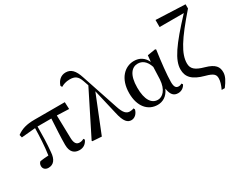

<svg xmlns="http://www.w3.org/2000/svg" viewBox="-130 -1366 2624 2142"><g transform="rotate(-30 1182.0 -295.5)"><path d="M515 16C564 16 601 -9 622 -56L613 -72C595 -63 581 -57 556 -57C519 -57 495 -81 493 -149L486 -446L641 -440L637 -530H246C145 -530 78 -510 17 -465L26 -429L205 -445C203 -341 198 -221 181 -106C141 -104 107 -101 73 -96C57 -83 50 -66 50 -44C50 -9 77 14 115 14C180 14 219 -32 225 -125C235 -224 238 -343 238 -447H416C409 -328 402 -206 402 -117C402 -22 448 16 515 16Z M1182 16C1225 16 1262 -18 1275 -69L1266 -87C1251 -80 1230 -77 1216 -77C1172 -77 1141 -103 1110 -198L954 -666C920 -771 877 -813 809 -813C748 -813 704 -771 686 -712L697 -692C725 -709 762 -723 810 -723C873 -723 911 -703 936 -628L959 -562L681 -7L686 1L803 9L993 -465L1067 -147C1095 -15 1135 16 1182 16Z M1522 15C1584 15 1648 -16 1684 -100C1697 -17 1728 16 1785 16C1829 16 1863 -10 1879 -43L1868 -59C1855 -52 1844 -47 1826 -47C1793 -47 1775 -69 1775 -132C1775 -218 1793 -385 1814 -529L1804 -537L1701 -520L1693 -439C1661 -508 1605 -543 1533 -543C1415 -543 1309 -444 1309 -256C1309 -85 1398 15 1522 15ZM1689 -377 1683 -221C1675 -87 1609 -33 1552 -33C1471 -33 1418 -108 1418 -265C1418 -434 1482 -496 1555 -496C1610 -496 1661 -464 1689 -377Z M2221 227H2261C2309 163 2336 115 2336 64C2336 -4 2307 -52 2186 -86C2072 -117 2033 -154 2033 -223C2033 -345 2120 -484 2350 -748V-802L1972 -818V-727H2284C2035 -461 1937 -320 1937 -200C1937 -103 1991 -41 2141 -1C2244 26 2258 54 2258 98C2258 134 2245 175 2221 227Z"/></g></svg>

Font: Noto Serif CJK JP SemiBold
Style: Regular
Weight: 600
Designer: Ryoko NISHIZUKA 西塚涼子 (kana & ideographs); Frank Grießhammer (Latin, Greek & Cyrillic); Wenlong ZHANG 张文龙 (bopomofo); San
Foundry: Adobe
Version: Version 2.001;hotconv 1.1.0;makeotfexe 2.6.0